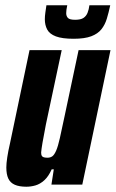

<svg xmlns="http://www.w3.org/2000/svg" viewBox="-20 -700 439 728"><path d="M80 8Q53 8 36 0.5Q19 -7 11.5 -23Q4 -39 4 -65Q4 -80 7.5 -103.5Q11 -127 18 -157L92 -510H214L154 -228Q145 -182 141 -158Q137 -134 136 -122Q136 -113 138.5 -109Q141 -105 146.5 -103.5Q152 -102 160 -102Q171 -102 178.5 -107.5Q186 -113 193 -129Q200 -145 207 -176.5Q214 -208 225 -260L278 -510H399L292 0H175L184 -58H176Q164 -31 148 -16.5Q132 -2 114.5 3Q97 8 80 8ZM259 -553Q216 -553 192 -562Q168 -571 159 -588Q150 -605 150 -627Q150 -639 152 -652.5Q154 -666 156 -680H235Q233 -671 232 -663.5Q231 -656 231 -650Q231 -639 237.5 -632Q244 -625 265 -625Q286 -625 296.5 -632Q307 -639 312 -651.5Q317 -664 319 -680H398Q392 -652 385 -629Q378 -606 364.5 -589Q351 -572 326 -562.5Q301 -553 259 -553Z"/></svg>

Font: Saira ExtraCondensed ExtraBold
Style: Italic
Weight: 800
Width: 2
Italic angle: -12°
Designer: Hector Gatti with collaboration of the Omnibus-Type team
Foundry: Omnibus-Type
Version: Version 1.101